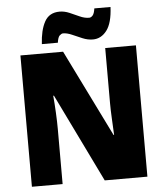

<svg xmlns="http://www.w3.org/2000/svg" viewBox="-61 -986 891 1040"><g transform="rotate(-5 384.5 -466.5)"><path d="M698 0H466L232 -481H228Q232 -438 234.5 -387.5Q237 -337 237 -300V0H70V-714H302L535 -241H538Q536 -283 533.5 -331Q531 -379 531 -414V-714H698ZM191 -765Q195 -840 220 -886Q245 -932 302 -932Q328 -932 355 -920.5Q382 -909 408 -897Q434 -885 459 -885Q469 -885 478 -895Q487 -905 491 -933H579Q575 -846 544.5 -806Q514 -766 469 -766Q441 -766 412.5 -778Q384 -790 358 -801.5Q332 -813 310 -813Q302 -813 292 -804Q282 -795 278 -765Z"/></g></svg>

Font: Noto Sans Lao UI SemCond Blk
Style: Regular
Weight: 900
Width: 4
Designer: Monotype Design Team
Foundry: Monotype Imaging Inc.
Version: Version 2.000; ttfautohint (v1.8.4.7-5d5b)